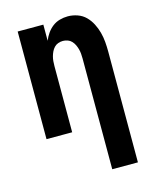

<svg xmlns="http://www.w3.org/2000/svg" viewBox="-112 -605 724 896"><g transform="rotate(-15 250.0 -156.5)"><path d="M318 215V-320Q318 -332 317 -343.5Q316 -355 313 -366Q310 -377 305 -387.5Q300 -398 292 -406.5Q284 -415 273 -419Q262 -423 250 -423Q238 -423 227 -419Q216 -415 208 -406.5Q200 -398 195 -387.5Q190 -377 187 -366Q184 -355 183 -343.5Q182 -332 182 -320V0H58V-520H182V-442Q189 -460 200.5 -476.5Q212 -493 227.5 -505Q243 -517 262.5 -522.5Q282 -528 302 -528Q325 -528 348 -520Q371 -512 387.5 -495.5Q404 -479 415 -457.5Q426 -436 432 -413.5Q438 -391 440 -367.5Q442 -344 442 -320V215Z"/></g></svg>

Font: Iosevka SS04 Extrabold
Style: Regular
Weight: 800
Monospace: yes
Designer: Belleve Invis
Foundry: Belleve Invis
Version: Version 19.0.0; ttfautohint (v1.8.4)